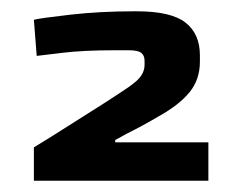

<svg xmlns="http://www.w3.org/2000/svg" viewBox="-20 -552 408 340"><path d="M40 -291 74 -312Q184 -381 208 -398Q224 -409 230 -418Q236 -427 236 -437V-444Q236 -454 230 -458.5Q224 -463 208 -463H183Q128 -463 90.5 -458.5Q53 -454 45 -453L40 -517Q52 -520 104.5 -526Q157 -532 218 -532H222Q283 -532 308.5 -512Q334 -492 334 -454V-443Q334 -411 315.5 -388.5Q297 -366 261 -346Q234 -330 204 -315L184 -304V-300H349V-232H40Z"/></svg>

Font: Gold Bold
Style: Regular
Weight: 400
Designer: jaiki
Version: Version 1.000